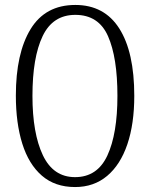

<svg xmlns="http://www.w3.org/2000/svg" viewBox="-20 -745 607 775"><path d="M283 10Q202 10 149 -36Q96 -82 70 -165Q44 -248 44 -359Q44 -530 103.5 -627.5Q163 -725 284 -725Q401 -725 461.5 -630Q522 -535 522 -358Q522 -245 494 -162.5Q466 -80 412.5 -35Q359 10 283 10ZM283 -30Q373 -30 413.5 -117.5Q454 -205 454 -358Q454 -513 416 -599Q378 -685 284 -685Q193 -685 152 -599Q111 -513 111 -358Q111 -207 153 -118.5Q195 -30 283 -30Z"/></svg>

Font: Noto Serif Sinhala ExtraCondensed Light
Style: Regular
Weight: 300
Width: 2
Designer: Jelle Bosma - Monotype Design Team
Foundry: Monotype Imaging Inc.
Version: Version 2.007; ttfautohint (v1.8.4.7-5d5b)